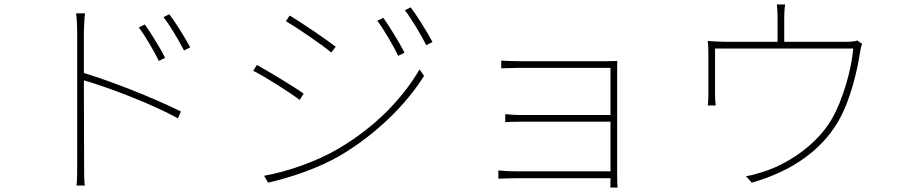

<svg xmlns="http://www.w3.org/2000/svg" viewBox="-20 -805 4040 863"><path d="M631 -695 604 -682C633 -643 674 -573 694 -531L722 -545C698 -594 653 -664 631 -695ZM741 -741 715 -728C745 -689 786 -620 807 -578L835 -592C810 -640 764 -711 741 -741ZM327 -69C327 -34 327 4 324 29H361C358 4 358 -34 358 -69L357 -444C468 -412 667 -336 780 -273L793 -304C672 -364 488 -437 357 -477V-657C357 -676 359 -719 362 -745H322C326 -718 327 -678 327 -657C327 -574 327 -104 327 -69Z M1703 -725 1676 -712C1705 -673 1750 -596 1770 -554L1798 -568C1774 -617 1725 -694 1703 -725ZM1826 -772 1800 -759C1830 -720 1875 -644 1896 -602L1924 -616C1899 -664 1849 -742 1826 -772ZM1282 -735 1265 -710C1316 -680 1429 -603 1469 -569L1489 -595C1454 -622 1334 -705 1282 -735ZM1167 -15 1185 16C1282 -6 1414 -49 1514 -109C1670 -202 1805 -334 1886 -464L1866 -493C1784 -354 1660 -230 1498 -135C1404 -80 1275 -34 1167 -15ZM1135 -513 1118 -487C1172 -460 1285 -388 1327 -356L1345 -384C1310 -410 1186 -485 1135 -513Z M2220 -39V-2C2236 -2 2265 -4 2299 -4H2724V-1C2724 21 2724 30 2723 38H2756C2755 26 2754 14 2754 -2C2754 -93 2754 -466 2754 -497C2754 -514 2754 -523 2755 -531C2744 -531 2730 -530 2708 -530C2628 -530 2344 -530 2314 -530C2298 -530 2245 -531 2233 -533V-498C2245 -498 2298 -500 2314 -500C2343 -500 2696 -500 2724 -500V-288H2320C2290 -288 2264 -291 2251 -292V-256C2267 -257 2290 -258 2321 -258H2724V-35H2298C2265 -35 2236 -37 2220 -39Z M3855 -608 3833 -623C3825 -620 3812 -617 3779 -617H3505V-727C3505 -740 3506 -766 3509 -785H3472C3474 -766 3475 -740 3475 -727V-617H3246C3214 -617 3185 -619 3161 -621C3164 -601 3164 -573 3164 -553C3164 -521 3164 -406 3164 -375C3164 -363 3163 -341 3161 -331H3197C3195 -342 3194 -363 3194 -376C3194 -406 3194 -539 3194 -587H3815C3809 -505 3772 -358 3714 -262C3648 -153 3517 -63 3398 -29C3376 -22 3354 -16 3333 -13L3359 16C3547 -37 3672 -135 3742 -250C3804 -350 3836 -503 3845 -567C3848 -585 3852 -601 3855 -608Z"/></svg>

Font: Harano Aji Gothic K1 ExtraLight
Style: Regular
Weight: 250
Foundry: Masamichi Hosoda
Version: HaranoAjiGothicK1-ExtraLight version 20230610;ttx 4.39.4